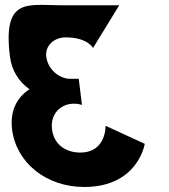

<svg xmlns="http://www.w3.org/2000/svg" viewBox="-20 -749 677 768"><path d="M352.1 -557C352.1 -557 330.7 -599.5 242.3 -599.5C197.3 -599.5 159.6 -567.2 165.1 -522.2C171.4 -471.2 217.6 -433.8 260.1 -433.8H295L307.8 -329.2C307.8 -329.2 293.6 -334.3 276.6 -334.3C220.5 -334.3 180.7 -291.8 188.1 -231.5C195.4 -172 242 -138.8 300.6 -138.8C406 -138.8 402.2 -245.9 402.2 -245.9L559 -173.7C559 -173.7 532.6 -1.1 316.7 -1.1C166.2 -1.1 44.8 -97.2 28.3 -231.5C19.2 -305.4 47.5 -359 97.8 -392.1C55.9 -421.9 26.7 -466.1 19.6 -523.9C-9.5 -761 91.4 -727.9 224.9 -727.9H456.9Z"/></svg>

Font: Hussar
Style: BdOpOblOne
Weight: 700
Foundry: Cannot Into Space Fonts
Version: Version 2.00